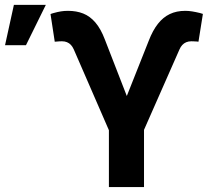

<svg xmlns="http://www.w3.org/2000/svg" viewBox="-29 -761 872 781"><path d="M414 -231.3 270.9 -560.5Q266.1 -571.2 259.4 -578.4Q252.6 -585.7 243.4 -589.4Q234.3 -593.1 222.9 -593.1Q217.2 -593.1 212.7 -592.8Q196.4 -591.7 193.7 -591.3L176.5 -703.8Q179.4 -705 182.4 -706Q185.4 -706.9 188.5 -707.8Q205.4 -712.6 218.6 -714.7Q231.9 -716.9 247.7 -716.9Q282.1 -716.9 309.5 -706Q336.9 -695.2 359 -669.5Q381.1 -643.8 397.6 -600.1L486.8 -370.5L576.1 -595.4Q592.3 -637.4 613.3 -664Q634.2 -690.7 661.6 -703.8Q688.9 -716.9 724.6 -716.9Q738.6 -716.9 752.5 -714.6Q766.4 -712.4 784.2 -708.1L796.3 -704.4L778.3 -591.3Q776.6 -591.8 770.9 -592.2Q765.2 -592.6 758.8 -592.8Q754.9 -593.1 749.4 -593.1Q737.6 -593.1 728.4 -589.2Q719.1 -585.3 712.4 -577.9Q705.7 -570.6 701.3 -560.5L556.8 -232.8V0H414ZM27.5 -741.1H157.4L76.6 -577.1H-8.5Z"/></svg>

Font: Pretendard Variable
Style: Regular
Weight: 400
Designer: Base glyphs from Inter by Rasmus Andersson; Hangul glyphs from Noto Sans CJK(Source Han Sans) by Jang Soo-young and Kang
Foundry: Kil Hyung-jin
Version: Version 1.100;FEAKit 1.0